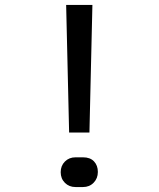

<svg xmlns="http://www.w3.org/2000/svg" viewBox="-20 -750 640 775"><path d="M259 -215 247 -730H353L341 -215ZM285 5Q259 5 242 -12Q225 -29 225 -55Q225 -81 242 -98Q259 -115 285 -115H315Q344 -115 359.5 -98.5Q375 -82 375 -56Q375 -30 358 -12.5Q341 5 315 5Z"/></svg>

Font: JetBrainsMono Nerd Font Mono
Style: Regular
Weight: 400
Monospace: yes
Designer: Philipp Nurullin, Konstantin Bulenkov
Foundry: JetBrains
Version: Version 2.304; ttfautohint (v1.8.4.7-5d5b);Nerd Fonts 2.3.0